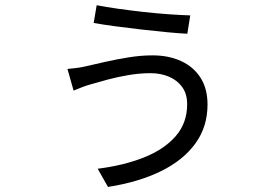

<svg xmlns="http://www.w3.org/2000/svg" viewBox="-20 -657 1040 737"><path d="M698.4 -256.9Q698.4 -296.6 679.4 -322.9Q660.3 -349.3 628.4 -362.7Q596.5 -376.1 558.1 -376.1Q516.1 -376.1 473.3 -368.8Q430.5 -361.5 393.2 -351.5Q355.9 -341.5 328.8 -333.5Q311 -328.5 292.7 -321.4Q274.4 -314.4 262.5 -309.2L238.9 -392.3Q256.4 -393.7 275.9 -396.3Q295.3 -399 311.5 -403Q340.5 -409.7 382.8 -419.3Q425.2 -428.9 473.1 -436.7Q520.9 -444.5 565.1 -444.5Q627.5 -444.5 675.1 -422.6Q722.7 -400.8 749.7 -358.7Q776.6 -316.6 776.6 -255.5Q776.6 -170.9 730.4 -106.8Q684.2 -42.6 598.8 -0.4Q513.4 41.8 394.5 60.6L354.9 -9.3Q455.4 -21.9 532.8 -52.7Q610.1 -83.6 654.2 -134.1Q698.4 -184.7 698.4 -256.9ZM351.1 -636.9Q386.4 -630.1 433.6 -623.4Q480.8 -616.7 531.3 -611.1Q581.7 -605.5 628.8 -602.2Q675.8 -598.9 710.3 -597.9L699.1 -527.5Q667.8 -528.9 620.8 -533.4Q573.8 -537.9 521.3 -543.9Q468.9 -549.9 420.7 -556.4Q372.4 -562.9 339.6 -568.9Z"/></svg>

Font: Noto Sans TC
Style: Regular
Weight: 100
Designer: Ryoko NISHIZUKA 西塚涼子 (kana, bopomofo & ideographs); Paul D. Hunt (Latin, Greek & Cyrillic); Sandoll Communications 산돌커뮤니
Foundry: Adobe
Version: Version 2.004;hotconv 1.0.118;makeotfexe 2.5.65603